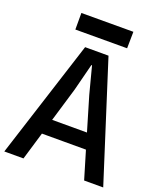

<svg xmlns="http://www.w3.org/2000/svg" viewBox="-166 -1008 933 1111"><g transform="rotate(20 300.5 -453.0)"><path d="M-4.5 0 228.5 -727H372.5L604.5 0H487L422.5 -216L486.5 -171.5H139L176.5 -266.5H457.5L422 -217.5L345.5 -475.5L302 -642H298L255.5 -475.5L113.5 0ZM140.5 -803.5V-905.5L460.5 -906L459 -804Z"/></g></svg>

Font: Spline Sans Mono Medium
Style: Regular
Weight: 500
Monospace: yes
Version: Version 1.004